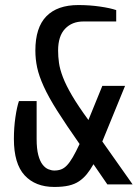

<svg xmlns="http://www.w3.org/2000/svg" viewBox="-20 -730 555 760"><path d="M405 0 350 -80Q337 -57 323.5 -40.5Q310 -24 293 -12.5Q276 -1 252.5 4.5Q229 10 195 10Q120 10 77.5 -36Q35 -82 35 -180Q35 -225 41 -266Q47 -307 55 -330H125V-180Q125 -141 131.5 -116.5Q138 -92 148.5 -78.5Q159 -65 171.5 -60Q184 -55 195 -55Q210 -55 222 -59.5Q234 -64 245 -75.5Q256 -87 268 -107.5Q280 -128 295 -160Q241 -237 206.5 -291.5Q172 -346 153 -388Q134 -430 127 -463Q120 -496 120 -530Q120 -621 163.5 -665.5Q207 -710 290 -710Q335 -710 376 -704Q417 -698 440 -690V-645H310Q265 -645 237.5 -616Q210 -587 210 -530Q210 -506 213.5 -481Q217 -456 229 -424.5Q241 -393 265 -352Q289 -311 330 -255L385 -390H475L385 -170L505 0Z"/></svg>

Font: Cuprum
Style: Regular
Weight: 400
Designer: Jovanny Lemonad
Foundry: Jovanny Lemonad
Version: Version 1.002